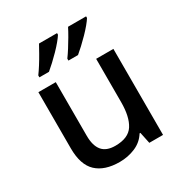

<svg xmlns="http://www.w3.org/2000/svg" viewBox="-179 -899 989 1042"><g transform="rotate(-30 315.5 -378.0)"><path d="M548 -539V0H462L447 -71H442Q416 -29 370 -9.5Q324 10 272 10Q178 10 128 -37Q78 -84 78 -187V-539H187V-203Q187 -141 213 -109.5Q239 -78 295 -78Q377 -78 408.5 -127Q440 -176 440 -268V-539ZM508 -756Q500 -743 483.5 -723Q467 -703 445.5 -681Q424 -659 403 -639.5Q382 -620 365 -606H305V-618Q319 -637 335.5 -663Q352 -689 368 -716.5Q384 -744 395 -766H508ZM326 -756Q318 -743 301.5 -723Q285 -703 263.5 -681Q242 -659 221 -639.5Q200 -620 183 -606H123V-618Q137 -637 153.5 -663Q170 -689 185.5 -716.5Q201 -744 213 -766H326Z"/></g></svg>

Font: Noto Sans Nag Mundari Medium
Style: Regular
Weight: 500
Version: Version 1.000